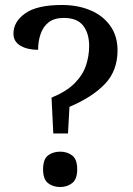

<svg xmlns="http://www.w3.org/2000/svg" viewBox="-20 -744 535 771"><path d="M187 -352Q246 -376 279 -409Q312 -442 325 -480.5Q338 -519 338 -559Q338 -610 314 -641Q290 -672 236 -672Q198 -672 175.5 -654.5Q153 -637 143 -607.5Q133 -578 133 -544Q90 -544 62 -560.5Q34 -577 34 -609Q34 -657 81.5 -690.5Q129 -724 228 -724Q293 -724 343.5 -702.5Q394 -681 423 -640Q452 -599 452 -542Q452 -460 401.5 -407Q351 -354 259 -315L253 -208H194ZM222 7Q193 7 173 -8.5Q153 -24 153 -64Q153 -105 173 -120Q193 -135 222 -135Q249 -135 269.5 -120Q290 -105 290 -64Q290 -24 269.5 -8.5Q249 7 222 7Z"/></svg>

Font: Noto Serif Hentaigana Medium
Style: Regular
Weight: 500
Designer: Kazuhiro Yamada
Foundry: nipponia
Version: Version 1.000; ttfautohint (v1.8.4.7-5d5b)